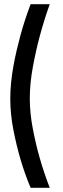

<svg xmlns="http://www.w3.org/2000/svg" viewBox="-20 -770 300 915"><path d="M217 -750Q190 -674 169 -596Q151 -529 136.5 -450.5Q122 -372 122 -301Q122 -231 136.5 -156Q151 -81 169 -18Q190 55 217 125H126Q98 59 77 -13Q59 -74 44 -150Q29 -226 29 -301Q29 -338 33 -377.5Q37 -417 44 -455.5Q51 -494 59.5 -530.5Q68 -567 77 -600Q98 -677 126 -750Z"/></svg>

Font: Panefresco 500wt
Style: Regular
Weight: 700
Foundry: Campivisivi & Chank Co
Version: Version 1.001